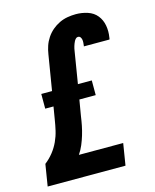

<svg xmlns="http://www.w3.org/2000/svg" viewBox="-112 -820 724 896"><g transform="rotate(-15 250.0 -371.5)"><path d="M6 0 23 -105Q45 -122 62.5 -144Q80 -166 91.5 -191Q103 -216 109 -242Q115 -268 119 -294L129 -354H89V-425H141L169 -595Q172 -615 178.5 -634.5Q185 -654 197 -672Q209 -690 225.5 -704Q242 -718 261 -727Q280 -736 300.5 -739.5Q321 -743 341 -743Q370 -743 397.5 -734Q425 -725 442 -704Q459 -683 464 -654.5Q469 -626 464 -597Q464 -595 463.5 -592.5Q463 -590 462 -588H338Q339 -589 339 -589.5Q339 -590 339 -591Q340 -598 340.5 -605.5Q341 -613 340 -619.5Q339 -626 335 -632Q331 -638 323 -638Q317 -638 312.5 -633.5Q308 -629 305 -623.5Q302 -618 300 -612.5Q298 -607 296 -601Q294 -595 293 -589.5Q292 -584 291 -578L266 -425H333V-354H254L241 -277Q238 -255 233.5 -232.5Q229 -210 222.5 -188.5Q216 -167 207 -145.5Q198 -124 185 -105H399L382 0Z"/></g></svg>

Font: Iosevka Curly Slab XBdObl
Style: Regular
Weight: 800
Italic angle: -9°
Monospace: yes
Designer: Belleve Invis
Foundry: Belleve Invis
Version: Version 11.1.0; ttfautohint (v1.8.3)